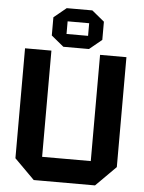

<svg xmlns="http://www.w3.org/2000/svg" viewBox="-61 -982 772 1030"><g transform="rotate(5 325.0 -467.0)"><path d="M52 -108V-700H194V-128H456V-700H598V-108L490 0H160ZM189 -781V-879L256 -934H394L461 -879V-781L394 -726H256ZM267 -796H383V-864H267Z"/></g></svg>

Font: Tektur SemiBold
Style: Regular
Weight: 600
Designer: Adam Jagosz
Foundry: Adam Jagosz
Version: Version 1.005;gftools[0.9.30]